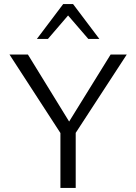

<svg xmlns="http://www.w3.org/2000/svg" viewBox="-20 -927 672 947"><path d="M293 -247.8 26.8 -658H117.7L342.5 -292.5ZM278 0V-292.7H353.4V0ZM340 -251.1 299.3 -292.5 525.6 -658H605.2ZM415.5 -735.1 304.5 -863.8 291.7 -907H340.3L470 -735.1ZM162 -735.1 291.7 -907H340.3L328 -864.9L216.5 -735.1Z"/></svg>

Font: Ysabeau
Style: Bold
Weight: 700
Designer: Christian Thalmann (Catharsis Fonts)
Version: Version 2.000;gftools[0.9.27.dev2+g8671c4b]